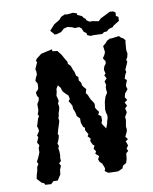

<svg xmlns="http://www.w3.org/2000/svg" viewBox="-91 -902 778 974"><g transform="rotate(-10 297.5 -415.5)"><path d="M93 3 63 1 58 -8 46 -13 39 -21 25 -36 30 -60 35 -75 38 -95 47 -109 41 -121 49 -136 58 -156 62 -167V-187L68 -202L59 -217L62 -225L70 -243L65 -252L79 -273L77 -289L73 -297L79 -316L85 -336L92 -348L87 -358L94 -377V-393V-409L104 -425L107 -440L100 -450L97 -468L111 -483L113 -491L114 -511L105 -527L110 -542L118 -557V-574L115 -585L130 -619L125 -626L132 -637L154 -654L158 -657L184 -663L216 -670V-660L241 -657L248 -648L259 -634L267 -619L278 -600L282 -595V-584L295 -570L302 -550L308 -538L310 -530L313 -517L323 -508L322 -491L332 -478L334 -463L341 -453L352 -441L346 -422L356 -407L358 -401L364 -387L377 -368L381 -359L379 -341L386 -329L396 -316L389 -303L403 -292V-270L398 -259L402 -249L417 -227L426 -251L427 -259L433 -277L434 -292L430 -305L428 -322L433 -359L436 -370L442 -388L453 -405L451 -419V-434L455 -445L450 -463L463 -477L454 -494L462 -502L457 -522L462 -539L471 -550L473 -563L462 -580L474 -599L478 -610L474 -641L490 -654L498 -664L515 -673L522 -672L562 -677L571 -667L580 -663L591 -651L589 -641L587 -615L586 -600L589 -583L585 -565L577 -552L581 -541L572 -521L564 -503L567 -491L560 -480L553 -459L563 -450L555 -430L553 -420L558 -404L542 -385L537 -366L547 -351L532 -340L541 -322L529 -310L534 -290L527 -277L521 -267L523 -253L517 -218L519 -205L516 -191L505 -169L516 -154L503 -146L511 -123L501 -108L507 -95L495 -85L492 -56L486 -37L468 -26L463 -13L439 -2H428L398 -3L387 -4L372 -15L376 -29L366 -55L355 -65L349 -79L357 -95L340 -110L346 -122L336 -136L343 -152L335 -158L326 -178L330 -190L317 -204L323 -214L310 -236L311 -249L303 -255L295 -278V-289V-300L281 -314L277 -333L273 -345L269 -353L268 -370L259 -387L253 -395L261 -407L257 -425L245 -436L232 -450L228 -460L226 -469L213 -485L203 -468L202 -455L197 -433L200 -424L204 -406L198 -395L201 -376L199 -364L193 -346L190 -328L187 -321L189 -305L182 -282L178 -271L175 -260L170 -243L174 -232L168 -212L160 -194L165 -181L160 -169L163 -152V-133L161 -120L162 -104L151 -94L158 -80L150 -62L147 -37L140 -27L129 -9L107 -10ZM390 -729 382 -748 371 -757 348 -756 337 -762 313 -768 293 -763 276 -748 252 -741 240 -742V-745L223 -764L234 -776L248 -792L261 -800L278 -810L290 -824L310 -833L323 -831L353 -834L373 -827L371 -820L395 -809L402 -799L410 -793L414 -784L428 -775H443L474 -769L486 -781L502 -789L518 -797L538 -807L556 -805L566 -797L564 -780L576 -774L575 -753L557 -742L541 -732V-728L517 -721L506 -711L491 -710L480 -702L466 -703L436 -704L420 -703L404 -710L402 -721Z"/></g></svg>

Font: Winky Rough
Style: Italic
Weight: 400
Italic angle: -8.97852°
Designer: Simon Atzbach
Foundry: typofactur
Version: Version 1.206